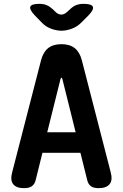

<svg xmlns="http://www.w3.org/2000/svg" viewBox="-20 -970 640 1000"><path d="M226 -281H374L305 -558Q303 -565 300 -565Q297 -565 295 -558ZM399 -174H201L166 -33Q161 -11 146.5 -0.5Q132 10 105 10Q65 10 48.5 -11Q32 -32 44 -75L194 -657Q205 -699 231 -719.5Q257 -740 300 -740Q343 -740 369 -719.5Q395 -699 406 -657L556 -75Q568 -32 551 -11Q534 10 494 10Q467 10 453 -0.5Q439 -11 434 -33ZM186 -950Q208 -950 224.5 -942.5Q241 -935 257 -920L266 -911Q282 -894 299 -894Q316 -894 333 -911L344 -921Q360 -937 377 -943.5Q394 -950 415 -950Q457 -950 463.5 -935Q470 -920 441 -890L405 -854Q383 -831 354 -820.5Q325 -810 300 -810Q275 -810 246 -820.5Q217 -831 196 -854L161 -890Q132 -921 138 -935.5Q144 -950 186 -950Z"/></svg>

Font: Maple Mono
Style: Bold
Weight: 700
Monospace: yes
Designer: subframe7536
Version: Version 7.200